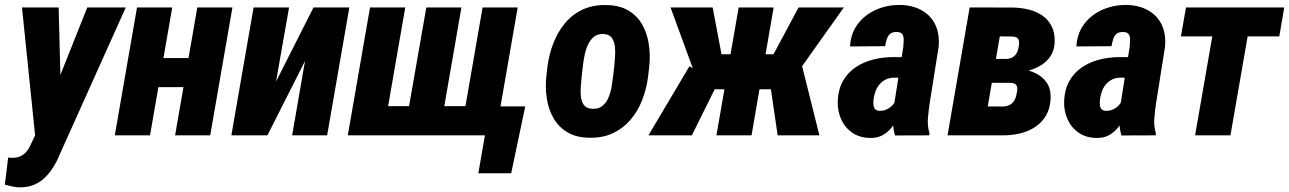

<svg xmlns="http://www.w3.org/2000/svg" viewBox="-42 -559 5324 793"><path d="M135.3 -68.4 318.4 -528.3H477.5L204.6 79.1Q193.4 106.9 178.2 131.1Q163.1 155.3 143.6 174.3Q124 193.4 98.6 204.1Q73.2 214.8 41 214.8Q24.9 214.8 9.3 211.4Q-6.3 208 -22 203.6L-8.3 91.8Q-4.9 91.8 -1.2 92.3Q2.4 92.8 5.9 92.8Q25.4 93.3 40 87.2Q54.7 81.1 65.2 69.6Q75.7 58.1 83.5 41ZM200.2 -528.3 210 -147 199.7 10.7 104.5 14.6 48.8 -528.3Z M787.1 -319.3 765.6 -199.2H561.5L582.5 -319.3ZM669.4 -528.3 577.6 0H432.1L523.9 -528.3ZM918 -528.3 826.2 0H681.2L772.9 -528.3Z M1098.1 -222.2 1252.9 -528.3H1400.9L1309.1 0H1164.6L1217.8 -307.1L1062.5 0H913.6L1005.4 -528.3H1151.9Z M2127.4 -119.6 2069.3 156.7H1933.6L1960.9 0H1914.1L1934.6 -119.6ZM1486.3 -528.3H1631.8L1561 -120.6H1647.5L1718.8 -528.3H1863.8L1793 -120.6H1880.4L1951.2 -528.3H2096.2L2004.4 0H1394.5Z M2214.4 -243.2 2219.2 -284.2Q2225.6 -335 2243.7 -381.1Q2261.7 -427.2 2291.7 -463.4Q2321.8 -499.5 2364.7 -519.5Q2407.7 -539.6 2463.9 -538.1Q2517.6 -537.1 2553.7 -515.4Q2589.8 -493.7 2610.4 -457.5Q2630.9 -421.4 2637.7 -376.7Q2644.5 -332 2639.6 -284.7L2634.8 -242.7Q2628.4 -192.9 2610.6 -146.5Q2592.8 -100.1 2562.3 -64.5Q2531.7 -28.8 2489.3 -8.8Q2446.8 11.2 2390.6 9.8Q2336.9 8.8 2301 -12.9Q2265.1 -34.7 2244.4 -70.6Q2223.6 -106.4 2216.6 -151.1Q2209.5 -195.8 2214.4 -243.2ZM2365.2 -284.7 2360.4 -242.7Q2359.4 -227.5 2357.2 -205.8Q2355 -184.1 2356.9 -162.4Q2358.9 -140.6 2369.4 -125.7Q2379.9 -110.8 2402.8 -109.9Q2429.2 -107.9 2445.6 -121.1Q2461.9 -134.3 2470.9 -155.5Q2480 -176.8 2483.9 -200.2Q2487.8 -223.6 2490.2 -243.7L2495.1 -285.6Q2496.1 -299.8 2498 -321.8Q2500 -343.8 2497.8 -365.2Q2495.6 -386.7 2485.4 -401.9Q2475.1 -417 2451.7 -418.5Q2426.3 -419.9 2410.4 -406.5Q2394.5 -393.1 2385.3 -371.6Q2376 -350.1 2371.6 -326.9Q2367.2 -303.7 2365.2 -284.7Z M2851.1 -190.4 2727.5 -528.3H2901.4L2938 -335H3024.9L2981.9 -190.4ZM2921.4 -213.4 2815.4 0H2636.2L2805.7 -285.6ZM3153.3 -528.3 3062 0H2917L3008.8 -528.3ZM3443.4 -528.3 3203.1 -190.4H3065.9L3074.2 -335H3152.8L3256.3 -528.3ZM3169.9 0 3137.2 -222.7 3270 -289.1 3342.3 0Z M3650.9 -127.4 3689 -366.7Q3689.9 -379.9 3690.4 -393.6Q3690.9 -407.2 3685.1 -417Q3679.2 -426.8 3661.6 -426.8Q3643.1 -427.2 3633.8 -418.7Q3624.5 -410.2 3620.4 -396.5Q3616.2 -382.8 3613.8 -368.2L3468.8 -367.2Q3470.7 -408.7 3488.5 -440.7Q3506.3 -472.7 3535.2 -494.6Q3564 -516.6 3600.1 -527.8Q3636.2 -539.1 3675.3 -538.6Q3727.5 -537.6 3765.4 -516.1Q3803.2 -494.6 3821.5 -455.8Q3839.8 -417 3834.5 -363.8L3797.4 -130.4Q3793 -101.1 3790.5 -69.6Q3788.1 -38.1 3796.9 -9.3L3796.4 0L3654.8 0.5Q3645.5 -30.3 3646 -63Q3646.5 -95.7 3650.9 -127.4ZM3702.1 -322.8 3688 -237.8 3649.4 -238.3Q3630.9 -237.8 3616.5 -230.7Q3602.1 -223.6 3591.6 -211.7Q3581.1 -199.7 3575 -184.3Q3568.8 -168.9 3566.4 -151.4Q3564.9 -139.6 3565.4 -128.2Q3565.9 -116.7 3571.5 -109.1Q3577.1 -101.6 3592.3 -101.1Q3607.9 -101.1 3622.3 -108.2Q3636.7 -115.2 3646.5 -127Q3656.2 -138.7 3658.2 -154.8L3675.3 -94.2Q3666.5 -73.7 3655.8 -54.7Q3645 -35.6 3630.4 -21Q3615.7 -6.3 3596.9 2.4Q3578.1 11.2 3551.8 10.7Q3508.8 10.3 3478 -11Q3447.3 -32.2 3431.9 -66.9Q3416.5 -101.6 3418 -143.1Q3420.4 -190.9 3439.9 -225.1Q3459.5 -259.3 3491.7 -281Q3523.9 -302.7 3564.2 -313Q3604.5 -323.2 3647.9 -323.2Z M4129.4 -216.8 3998 -217.3 4014.6 -315.9 4111.8 -315.4Q4127.4 -315.9 4137.9 -321.3Q4148.4 -326.7 4155.3 -336.9Q4162.1 -347.2 4164.6 -362.3Q4167 -372.6 4167.2 -380.6Q4167.5 -388.7 4165 -394.8Q4162.6 -400.9 4156.5 -404.3Q4150.4 -407.7 4139.6 -408.2L4087.4 -408.7L4017.1 0H3871.6L3962.9 -528.3L4144.5 -527.8Q4178.7 -526.9 4209.7 -518.8Q4240.7 -510.7 4264.6 -493.7Q4288.6 -476.6 4302 -449.5Q4315.4 -422.4 4314 -384.3Q4312.5 -351.1 4297.4 -327.9Q4282.2 -304.7 4258.1 -289.8Q4233.9 -274.9 4205.1 -267.1Q4176.3 -259.3 4147.9 -256.3ZM4096.7 0H3923.3L3992.7 -119.6L4102.1 -119.1Q4118.7 -120.1 4129.6 -126.5Q4140.6 -132.8 4147.2 -143.8Q4153.8 -154.8 4156.7 -170.9Q4159.7 -183.1 4159.7 -193.1Q4159.7 -203.1 4153.6 -209.5Q4147.5 -215.8 4133.8 -216.8L4019.5 -217.3L4038.1 -315.9L4146.5 -315.4L4169.4 -275.4Q4204.1 -271 4233.6 -257.3Q4263.2 -243.7 4280.8 -218.3Q4298.3 -192.9 4297.4 -154.8Q4295.9 -112.3 4278.8 -82.8Q4261.7 -53.2 4233.6 -34.7Q4205.6 -16.1 4170.2 -7.8Q4134.8 0.5 4096.7 0Z M4585.9 -127.4 4624 -366.7Q4625 -379.9 4625.5 -393.6Q4626 -407.2 4620.1 -417Q4614.3 -426.8 4596.7 -426.8Q4578.1 -427.2 4568.8 -418.7Q4559.6 -410.2 4555.4 -396.5Q4551.3 -382.8 4548.8 -368.2L4403.8 -367.2Q4405.8 -408.7 4423.6 -440.7Q4441.4 -472.7 4470.2 -494.6Q4499 -516.6 4535.2 -527.8Q4571.3 -539.1 4610.4 -538.6Q4662.6 -537.6 4700.4 -516.1Q4738.3 -494.6 4756.6 -455.8Q4774.9 -417 4769.5 -363.8L4732.4 -130.4Q4728 -101.1 4725.6 -69.6Q4723.1 -38.1 4731.9 -9.3L4731.4 0L4589.8 0.5Q4580.6 -30.3 4581.1 -63Q4581.5 -95.7 4585.9 -127.4ZM4637.2 -322.8 4623 -237.8 4584.5 -238.3Q4565.9 -237.8 4551.5 -230.7Q4537.1 -223.6 4526.6 -211.7Q4516.1 -199.7 4510 -184.3Q4503.9 -168.9 4501.5 -151.4Q4500 -139.6 4500.5 -128.2Q4501 -116.7 4506.6 -109.1Q4512.2 -101.6 4527.3 -101.1Q4543 -101.1 4557.4 -108.2Q4571.8 -115.2 4581.5 -127Q4591.3 -138.7 4593.3 -154.8L4610.4 -94.2Q4601.6 -73.7 4590.8 -54.7Q4580.1 -35.6 4565.4 -21Q4550.8 -6.3 4532 2.4Q4513.2 11.2 4486.8 10.7Q4443.8 10.3 4413.1 -11Q4382.3 -32.2 4366.9 -66.9Q4351.6 -101.6 4353 -143.1Q4355.5 -190.9 4375 -225.1Q4394.5 -259.3 4426.8 -281Q4459 -302.7 4499.3 -313Q4539.6 -323.2 4583 -323.2Z M5131.8 -528.3 5040 0H4894L4985.8 -528.3ZM5262.2 -528.3 5241.7 -408.7H4835.4L4856.4 -528.3Z"/></svg>

Font: Roboto Condensed ExtraBold
Style: Italic
Weight: 800
Italic angle: -12°
Designer: Christian Robertson
Foundry: Google
Version: Version 3.008; 2023